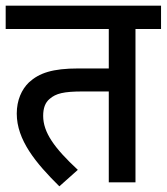

<svg xmlns="http://www.w3.org/2000/svg" viewBox="-20 -642 587 676"><path d="M457 -540H547V-622H0V-540H363V-401H256C165 -401 118 -385 82 -352C56 -327 39 -289 39 -242C39 -149 106 -68 189 14L254 -44C171 -121 132 -176 132 -234C132 -261 139 -281 155 -294C177 -313 204 -320 272 -320H363V0H457Z"/></svg>

Font: Noto Sans SemiCondensed Medium
Style: Regular
Weight: 500
Width: 4
Designer: Monotype Design Team
Foundry: Monotype Imaging Inc.
Version: Version 2.013